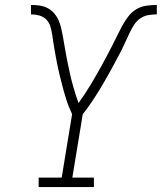

<svg xmlns="http://www.w3.org/2000/svg" viewBox="-20 -755 653 775"><path d="M136 0V-38H229L271 -294Q264 -309 258 -324Q252 -339 247 -355Q242 -371 237.5 -387Q233 -403 229 -419Q225 -435 221 -451Q217 -467 213.5 -483.5Q210 -500 207 -516.5Q204 -533 201 -549.5Q198 -566 195.5 -583Q193 -600 190.5 -616.5Q188 -633 183 -649Q178 -665 166.5 -676.5Q155 -688 138.5 -692.5Q122 -697 105 -697V-735Q123 -735 140.5 -732.5Q158 -730 173 -722Q188 -714 199 -701Q210 -688 216.5 -673Q223 -658 227 -641Q231 -624 234 -607Q237 -590 240 -572.5Q243 -555 246 -538Q249 -521 252.5 -504.5Q256 -488 259.5 -471Q263 -454 267 -437.5Q271 -421 276 -404Q281 -387 286 -371Q291 -355 297 -339Q310 -357 322.5 -376Q335 -395 346.5 -414Q358 -433 369 -452.5Q380 -472 391 -491.5Q402 -511 412 -530.5Q422 -550 432.5 -570Q443 -590 452.5 -610Q462 -630 472.5 -649.5Q483 -669 497 -687.5Q511 -706 530 -717.5Q549 -729 570.5 -732Q592 -735 613 -735V-697Q596 -697 578.5 -694Q561 -691 546 -680.5Q531 -670 521 -654.5Q511 -639 503.5 -623Q496 -607 488.5 -590.5Q481 -574 473 -558V-557Q455 -523 437 -489.5Q419 -456 399.5 -422.5Q380 -389 359 -356.5Q338 -324 314 -294L272 -38H359V0Z"/></svg>

Font: Iosevka Slab XLtEx
Style: Italic
Weight: 200
Width: 7
Italic angle: -9°
Monospace: yes
Designer: Belleve Invis
Foundry: Belleve Invis
Version: Version 11.1.0; ttfautohint (v1.8.3)